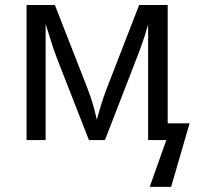

<svg xmlns="http://www.w3.org/2000/svg" viewBox="-20 -556 798 762"><path d="M640.1 0H567.9V-359.9V-458.5Q554.7 -411.1 534.7 -356.9L396.5 0H333L204.1 -329.6Q190.4 -365.2 161.1 -460.4V-350.6V0H85.4V-536.1H197.8L326.7 -206.5Q351.1 -143.6 363.8 -82.5H364.7Q382.8 -148.9 400.4 -196.3L532.2 -536.1H645.5V-66.4H732.4L659.2 185.5H574.2Z"/></svg>

Font: Viking Open Sans
Style: Regular
Weight: 400
Foundry: Ascender Corporation
Version: Version 2.001